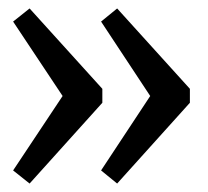

<svg xmlns="http://www.w3.org/2000/svg" viewBox="-20 -547 491 454"><path d="M257 -113 219 -144 355 -350V-290L219 -496L257 -527L429 -337V-304ZM50 -113 11 -144 148 -350V-290L11 -496L50 -527L222 -337V-304Z"/></svg>

Font: Pathway Extreme Medium
Style: Regular
Weight: 500
Designer: Eduardo Rodriguez Tunni
Foundry: Eduardo Rodriguez Tunni
Version: Version 1.001;gftools[0.9.26]